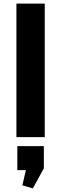

<svg xmlns="http://www.w3.org/2000/svg" viewBox="-20 -760 339 1064"><path d="M228 -740V0H71V-740ZM223 50V173L162 284L104 267L142 102L202 183H76V50Z"/></svg>

Font: Pathway Extreme
Style: Bold
Weight: 700
Designer: Eduardo Rodriguez Tunni
Foundry: Eduardo Rodriguez Tunni
Version: Version 1.001;gftools[0.9.26]